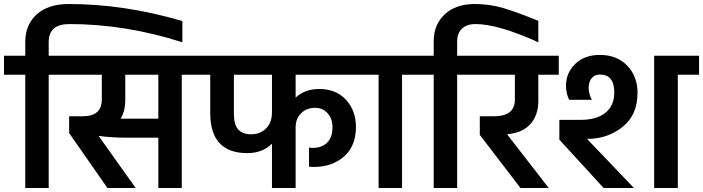

<svg xmlns="http://www.w3.org/2000/svg" viewBox="-47 -938 3508 958"><path d="M296 -918Q573 -918 863 -833V-727Q579 -818 299 -818Q196 -818 196 -728V-660H302V-565H196V0H79V-565H-27V-660H79V-729Q79 -814 136 -866Q193 -918 296 -918Z M555 -346H743V-565H578V-440Q578 -384 555 -346ZM966 -660V-565H860V0H743V-251H586Q508 -251 445 -260L630 0H489L298 -274V-358H367Q461 -358 461 -442V-565H248V-660Z M1310 -378V-565H1120V-371Q1120 -316 1141.5 -292Q1163 -268 1206 -268Q1251 -268 1280.5 -297Q1310 -326 1310 -378ZM1790 -565H1428V-451Q1474 -494 1546 -494Q1630 -494 1679.5 -440Q1729 -386 1729 -305Q1729 -209 1669.5 -157Q1610 -105 1519 -105Q1502 -105 1495 -106V-202Q1505 -200 1512 -200Q1559 -200 1585.5 -226.5Q1612 -253 1612 -304Q1612 -345 1588 -372.5Q1564 -400 1525 -400Q1483 -400 1455.5 -373Q1428 -346 1428 -301V0H1310V-221Q1263 -174 1187 -174Q1002 -174 1002 -374V-565H912V-660H1790Z M1736 -565V-660H2065V-565H1959V0H1842V-565Z M2325 -818Q2282 -818 2258 -795Q2234 -772 2234 -731V-660H2340V-565H2234V0H2117V-565H2011V-660H2117V-732Q2117 -815 2172 -866.5Q2227 -918 2322 -918Q2395 -918 2463.5 -898Q2532 -878 2639 -834V-727Q2439 -818 2325 -818Z M2347 -265V-358H2419Q2522 -358 2522 -441V-565H2286V-660H2741V-565H2639V-434Q2639 -365 2601.5 -321.5Q2564 -278 2497 -270Q2491 -268 2483 -268L2691 0H2550Z M2906 -440H2793Q2777 -472 2777 -510Q2777 -574 2823 -619Q2869 -664 2946 -664Q3031 -664 3082.5 -610.5Q3134 -557 3134 -475Q3134 -364 3059 -304.5Q2984 -245 2884 -245H2882L3116 0H2965L2744 -241V-340H2851Q2930 -340 2974 -375.5Q3018 -411 3018 -476Q3018 -566 2947 -566Q2919 -566 2904.5 -547Q2890 -528 2890 -500Q2890 -472 2906 -440ZM3217 -660H3441V-565H3335V0H3217Z"/></svg>

Font: Hind Semibold
Style: Regular
Weight: 600
Designer: Manushi Parikh, Satya Rajpurohit
Foundry: Indian Type Foundry
Version: Version 1.201;PS 1.0;hotconv 1.0.78;makeotf.lib2.5.61930; tt